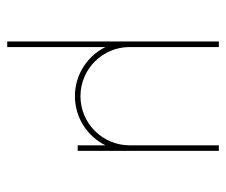

<svg xmlns="http://www.w3.org/2000/svg" viewBox="-68 -370 635 540"><g transform="rotate(90 250.0 -99.5)"><path d="M388.2 -397V-146C388.2 -69.8 326.2 -7.8 250 -7.8C173.8 -7.8 111.8 -69.8 111.8 -146V-397H96.2V198.2H111.8V-78.1C136.7 -27.3 189.5 7.8 250 7.8C310.5 7.8 363.3 -27.3 388.2 -78.1V0H403.8V-397Z"/></g></svg>

Font: Now Thin
Style: Regular
Weight: 100
Designer: Alfredo Marco Pradil
Foundry: Alfredo Marco Pradil
Version: Version 1.200;hotconv 1.0.109;makeotfexe 2.5.65596